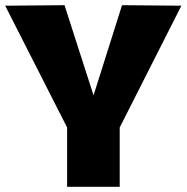

<svg xmlns="http://www.w3.org/2000/svg" viewBox="-22 -721 720 741"><path d="M237 0V-229L-2 -699L227 -701L339 -353L449 -701L678 -699L440 -229V0Z"/></svg>

Font: Georama ExtraBold
Style: Regular
Weight: 800
Designer: Jean-Baptiste Levee
Foundry: Production Type
Version: Version 1.001